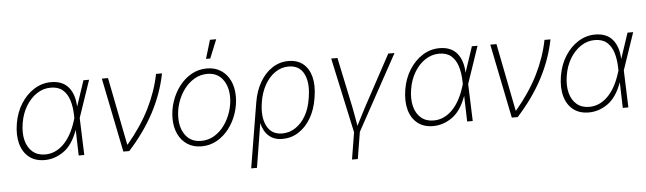

<svg xmlns="http://www.w3.org/2000/svg" viewBox="-55 -981 4731 1406"><g transform="rotate(-5 2310.5 -278.0)"><path d="M240.2 11.7Q170.4 11.7 125.2 -24.4Q80.1 -60.5 62.7 -124.3Q45.4 -188 59.1 -272Q72.8 -354 112.8 -417.2Q152.8 -480.5 210.4 -516.6Q268.1 -552.7 335 -552.7Q418.9 -552.7 462.6 -500.7Q506.3 -448.7 509.8 -356.9L572.8 -545.9H614.3L521.5 -272.9L531.2 0H490.2L484.9 -187H483.9Q444.8 -79.6 379.2 -33.9Q313.5 11.7 240.2 11.7ZM482.4 -274.9 481.9 -293.5Q481 -356 465.8 -405.5Q450.7 -455.1 417.5 -483.9Q384.3 -512.7 328.6 -512.7Q273.9 -512.7 226.8 -481.7Q179.7 -450.7 146.7 -396.5Q113.8 -342.3 102.1 -271.5Q90.3 -200.2 104.2 -145.5Q118.2 -90.8 154.8 -59.8Q191.4 -28.8 247.1 -28.8Q320.8 -28.8 380.1 -85.7Q439.5 -142.6 474.1 -249.5Z M818.4 0 708 -545.9H753.4L851.1 -48.8H854.5Q959.5 -173.3 1020.5 -296.6Q1081.5 -419.9 1106.4 -545.9H1150.4Q1121.6 -400.9 1050.3 -265.1Q979 -129.4 861.8 0Z M1392.6 11.7Q1333 11.7 1289.3 -16.6Q1245.6 -44.9 1221.9 -95Q1198.2 -145 1198.2 -210.9Q1198.2 -273.9 1218.8 -335Q1239.3 -396 1276.9 -445.3Q1314.5 -494.6 1366.2 -523.9Q1418 -553.2 1480.5 -553.2Q1539.6 -553.2 1583 -525.1Q1626.5 -497.1 1650.4 -447Q1674.3 -397 1674.3 -331.1Q1674.3 -267.6 1653.8 -206.5Q1633.3 -145.5 1595.7 -96.2Q1558.1 -46.9 1506.3 -17.6Q1454.6 11.7 1392.6 11.7ZM1393.6 -28.3Q1447.3 -28.3 1491 -54.9Q1534.7 -81.5 1566.2 -125.7Q1597.7 -169.9 1614.7 -223.1Q1631.8 -276.4 1631.8 -329.6Q1631.8 -409.2 1592 -461.2Q1552.2 -513.2 1479.5 -513.2Q1427.7 -513.2 1384 -487.3Q1340.3 -461.4 1308.1 -418Q1275.9 -374.5 1258.3 -321Q1240.7 -267.6 1240.7 -211.9Q1240.7 -131.8 1280.5 -80.1Q1320.3 -28.3 1393.6 -28.3ZM1480.5 -623.5 1521.5 -760.3H1567.4L1511.7 -623.5Z M1740.2 204.1 1819.3 -273.4Q1833 -356.9 1869.6 -420.4Q1906.2 -483.9 1960.2 -519.5Q2014.2 -555.2 2079.6 -555.2Q2146 -555.2 2188 -520.5Q2230 -485.8 2245.8 -424.3Q2261.7 -362.8 2249 -281.2L2246.6 -265.6Q2233.4 -183.6 2197 -121.8Q2160.6 -60.1 2106.7 -25.4Q2052.7 9.3 1987.3 9.3Q1926.3 9.3 1887.7 -25.1Q1849.1 -59.6 1835.4 -120.6L1782.7 204.1ZM1860.4 -273.4 1859.9 -269.5Q1842.8 -163.1 1877 -96.9Q1911.1 -30.8 1989.3 -30.8Q2043 -30.8 2087.6 -60.5Q2132.3 -90.3 2162.6 -143.1Q2192.9 -195.8 2203.6 -265.6L2206.1 -281.2Q2222.7 -385.3 2189.7 -450.2Q2156.7 -515.1 2077.1 -515.1Q2023.9 -515.1 1979 -484.4Q1934.1 -453.6 1903.1 -399.4Q1872.1 -345.2 1860.4 -273.4Z M2481.4 204.1 2513.7 6.3 2394 -545.9H2439.9L2516.6 -182.1Q2524.4 -146 2530.3 -109.6Q2536.1 -73.2 2542.5 -38.1Q2561 -73.2 2578.9 -109.6Q2596.7 -146 2616.7 -182.1L2813.5 -545.9H2859.4L2556.2 7.3L2523.9 204.1Z M3095.7 11.7Q3025.9 11.7 2980.7 -24.4Q2935.5 -60.5 2918.2 -124.3Q2900.9 -188 2914.6 -272Q2928.2 -354 2968.3 -417.2Q3008.3 -480.5 3065.9 -516.6Q3123.5 -552.7 3190.4 -552.7Q3274.4 -552.7 3318.1 -500.7Q3361.8 -448.7 3365.2 -356.9L3428.2 -545.9H3469.7L3377 -272.9L3386.7 0H3345.7L3340.3 -187H3339.4Q3300.3 -79.6 3234.6 -33.9Q3168.9 11.7 3095.7 11.7ZM3337.9 -274.9 3337.4 -293.5Q3336.4 -356 3321.3 -405.5Q3306.2 -455.1 3272.9 -483.9Q3239.7 -512.7 3184.1 -512.7Q3129.4 -512.7 3082.3 -481.7Q3035.2 -450.7 3002.2 -396.5Q2969.2 -342.3 2957.5 -271.5Q2945.8 -200.2 2959.7 -145.5Q2973.6 -90.8 3010.3 -59.8Q3046.9 -28.8 3102.5 -28.8Q3176.3 -28.8 3235.6 -85.7Q3294.9 -142.6 3329.6 -249.5Z M3673.8 0 3563.5 -545.9H3608.9L3706.5 -48.8H3710Q3814.9 -173.3 3876 -296.6Q3937 -419.9 3961.9 -545.9H4005.9Q3977.1 -400.9 3905.8 -265.1Q3834.5 -129.4 3717.3 0Z M4239.7 11.7Q4169.9 11.7 4124.8 -24.4Q4079.6 -60.5 4062.3 -124.3Q4044.9 -188 4058.6 -272Q4072.3 -354 4112.3 -417.2Q4152.3 -480.5 4210 -516.6Q4267.6 -552.7 4334.5 -552.7Q4418.5 -552.7 4462.2 -500.7Q4505.9 -448.7 4509.3 -356.9L4572.3 -545.9H4613.8L4521 -272.9L4530.8 0H4489.7L4484.4 -187H4483.4Q4444.3 -79.6 4378.7 -33.9Q4313 11.7 4239.7 11.7ZM4481.9 -274.9 4481.4 -293.5Q4480.5 -356 4465.3 -405.5Q4450.2 -455.1 4417 -483.9Q4383.8 -512.7 4328.1 -512.7Q4273.4 -512.7 4226.3 -481.7Q4179.2 -450.7 4146.2 -396.5Q4113.3 -342.3 4101.6 -271.5Q4089.8 -200.2 4103.8 -145.5Q4117.7 -90.8 4154.3 -59.8Q4190.9 -28.8 4246.6 -28.8Q4320.3 -28.8 4379.6 -85.7Q4439 -142.6 4473.6 -249.5Z"/></g></svg>

Font: Inter Extra Light
Style: Italic
Weight: 200
Italic angle: -9.39999°
Designer: Rasmus Andersson
Foundry: rsms
Version: Version 4.000;git-3c8e0fc